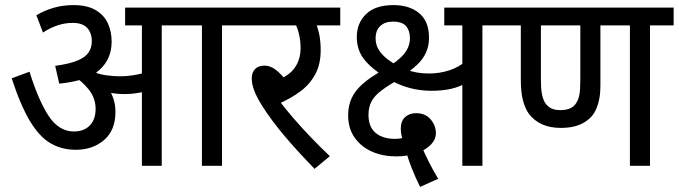

<svg xmlns="http://www.w3.org/2000/svg" viewBox="-20 -652 2669 755"><path d="M616 -552V0H538V-552H472V-622H710V-552ZM269 -632Q323 -632 356.5 -612Q390 -592 404.5 -559.5Q419 -527 419 -488Q419 -420 371 -377Q323 -334 213 -323L197 -393Q254 -401 285 -414Q316 -427 328.5 -446Q341 -465 341 -490Q341 -523 322.5 -542.5Q304 -562 266 -562Q236 -562 207 -552.5Q178 -543 149 -524L123 -592Q155 -611 191.5 -621.5Q228 -632 269 -632ZM434 -212Q434 -140 389.5 -101.5Q345 -63 278 -63Q223 -63 179 -88.5Q135 -114 98 -175.5Q61 -237 26 -344L96 -370Q132 -255 172 -195Q212 -135 271 -135Q310 -135 333 -158.5Q356 -182 356 -224Q356 -266 329 -300Q302 -334 266 -355L307 -369L346 -378Q359 -367 374.5 -351Q390 -335 399 -320L408 -302Q420 -283 427 -260.5Q434 -238 434 -212ZM452 -352Q484 -352 520 -359Q556 -366 594 -384V-310Q563 -294 531 -288Q499 -282 466 -282Q443 -282 416.5 -286.5Q390 -291 364 -299L346 -353L352 -367Q375 -359 401.5 -355.5Q428 -352 452 -352ZM853 -552V0H774V-552H694V-622H946V-552Z M1189 -552 1220 -566Q1231 -540 1236 -513.5Q1241 -487 1241 -454Q1241 -400 1220 -360.5Q1199 -321 1161.5 -293Q1124 -265 1074 -243L1078 -256Q1103 -223 1135 -186Q1167 -149 1203 -111.5Q1239 -74 1277 -38L1217 12Q1148 -59 1097.5 -119Q1047 -179 1012 -234Q990 -269 980 -295Q970 -321 970 -344Q970 -367 983 -380.5Q996 -394 1020 -394Q1044 -394 1066.5 -376Q1089 -358 1112 -326L1066 -335Q1116 -353 1139 -385.5Q1162 -418 1162 -464Q1162 -494 1154.5 -523Q1147 -552 1136 -565L1181 -552H932V-622H1318V-552Z M1877 -552V0H1798V-356L1815 -327Q1789 -311 1755 -303Q1721 -295 1675 -295Q1634 -295 1593 -305.5Q1552 -316 1516 -337L1496 -348Q1441 -382 1412 -418.5Q1383 -455 1383 -507Q1383 -561 1419.5 -596.5Q1456 -632 1527 -632Q1590 -632 1628.5 -600Q1667 -568 1667 -504Q1667 -471 1655 -445Q1643 -419 1621 -398Q1599 -377 1568 -357L1553 -343Q1508 -317 1480.5 -296.5Q1453 -276 1441 -253.5Q1429 -231 1429 -200Q1429 -153 1457 -129.5Q1485 -106 1533 -106Q1553 -106 1568 -111Q1583 -116 1599 -123L1636 -81Q1651 -46 1666 -16Q1681 14 1703 51L1632 83Q1613 45 1598 6.5Q1583 -32 1575 -65L1568 -93Q1562 -104 1559 -118Q1556 -132 1556 -146Q1556 -176 1573 -191.5Q1590 -207 1616 -207Q1653 -207 1673.5 -182.5Q1694 -158 1694 -129Q1694 -104 1675 -84Q1656 -64 1626 -53L1614 -48Q1603 -44 1582 -40.5Q1561 -37 1538 -37Q1487 -37 1444.5 -55Q1402 -73 1375.5 -109.5Q1349 -146 1349 -199Q1349 -236 1362.5 -265.5Q1376 -295 1405.5 -321.5Q1435 -348 1484 -375L1495 -382Q1545 -411 1568.5 -439.5Q1592 -468 1592 -502Q1592 -531 1577 -549Q1562 -567 1525 -567Q1494 -567 1475.5 -550Q1457 -533 1457 -501Q1457 -476 1469.5 -456Q1482 -436 1503.5 -419.5Q1525 -403 1552 -389L1572 -380Q1596 -371 1618.5 -367Q1641 -363 1667 -363Q1709 -363 1747 -375.5Q1785 -388 1814 -413L1798 -390V-552H1727V-622H1970V-552Z M2536 -552V0H2457V-552H2341V-315Q2341 -287 2337 -265.5Q2333 -244 2326 -227Q2319 -210 2308 -196Q2288 -173 2258 -161Q2228 -149 2186 -149Q2143 -149 2112 -163Q2081 -177 2060 -204Q2045 -225 2036.5 -257Q2028 -289 2028 -338V-552H1957V-622H2629V-552ZM2184 -219Q2229 -219 2246 -247Q2255 -261 2258.5 -280.5Q2262 -300 2262 -340V-552H2107V-338Q2107 -305 2110.5 -285Q2114 -265 2122 -250Q2131 -235 2145.5 -227Q2160 -219 2184 -219Z"/></svg>

Font: Noto Sans Devanagari SemiCondensed
Style: Regular
Weight: 400
Width: 4
Designer: Jelle Bosma - Monotype Design Team
Foundry: Monotype Imaging Inc.
Version: Version 2.006